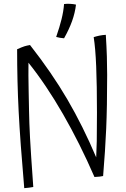

<svg xmlns="http://www.w3.org/2000/svg" viewBox="-20 -938 656 998"><path d="M131 -360Q132 -299 136 -223Q140 -147 153 34Q142 36 130.5 37.5Q119 39 106 40Q85 -202 77 -358Q69 -514 69 -682Q96 -694 107.5 -697.5Q119 -701 136 -704Q249 -560 330 -421.5Q411 -283 480 -120Q482 -157 483 -204.5Q484 -252 484 -353Q484 -496 480 -592.5Q476 -689 467 -745Q483 -750 498 -753Q513 -756 530 -757Q534 -693 535.5 -644Q537 -595 537 -549Q537 -383 532 -269Q527 -155 516 -23Q508 -21 498 -20Q488 -19 471 -18Q395 -193 307.5 -345Q220 -497 128 -612Q127 -553 129 -461Q131 -369 131 -360ZM375 -914Q370 -871 354.5 -828Q339 -785 313 -739Q302 -740 292 -741.5Q282 -743 272 -746Q290 -798 300 -838.5Q310 -879 313 -917Q328 -919 345.5 -918Q363 -917 375 -914Z"/></svg>

Font: Atma Light
Style: Regular
Weight: 300
Designer: Gregori Vincens, Jeremie Hornus, Riccardo Olocco, Yoann Minet.
Foundry: black foundry
Version: Version 1.102;PS 1.100;hotconv 1.0.86;makeotf.lib2.5.63406